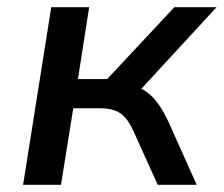

<svg xmlns="http://www.w3.org/2000/svg" viewBox="-20 -512 620 532"><path d="M44 0 122 -492H227L196 -293H277L463 -492H580L356 -249L331 -277Q357 -275 377.5 -263Q398 -251 414.5 -229.5Q431 -208 447 -174L525 0H417L351 -146Q340 -171 327.5 -185.5Q315 -200 298 -206Q281 -212 256 -212H183L149 0Z"/></svg>

Font: Nunito Sans 10pt SemiBold
Style: Italic
Weight: 600
Italic angle: -9°
Designer: Vernon Adams
Foundry: Vernon Adams
Version: Version 3.101;gftools[0.9.27]